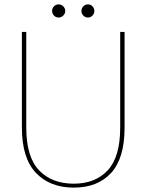

<svg xmlns="http://www.w3.org/2000/svg" viewBox="-20 -850 669 877"><path d="M80 -267V-704H100V-267Q100 -133 158.5 -72Q217 -11 317 -11Q415 -11 472 -72Q529 -133 529 -267V-704H549V-267Q549 -127 487.5 -60Q426 7 317 7Q208 7 144 -60.5Q80 -128 80 -267ZM248 -770Q235 -770 226.5 -779Q218 -788 218 -800Q218 -812 226.5 -821Q235 -830 248 -830Q260 -830 269 -821Q278 -812 278 -800Q278 -788 269 -779Q260 -770 248 -770ZM382 -770Q369 -770 360.5 -779Q352 -788 352 -800Q352 -812 360.5 -821Q369 -830 382 -830Q394 -830 402.5 -821Q411 -812 411 -800Q411 -788 402.5 -779Q394 -770 382 -770Z"/></svg>

Font: SVN-Poppins Thin
Style: Regular
Weight: 100
Designer: Ninad Kale (Devanagari), Jonny Pinhorn (Latin)
Foundry: Indian Type Foundry
Version: Version 3.002 2017